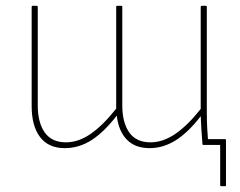

<svg xmlns="http://www.w3.org/2000/svg" viewBox="-20 -499 827 661"><path d="M741 142Q740 142 739 141Q738 140 738 139V0H683L695 -20H755Q758 -20 758 -17V139Q758 140 757.5 141Q757 142 755 142ZM203 11Q147 11 118 -27Q89 -65 89 -134V-475Q89 -479 92 -479H106Q110 -479 110 -475V-136Q110 -77 134 -43Q158 -9 207 -9Q250 -9 292 -38Q334 -67 380 -125V-475Q380 -479 383 -479H397Q401 -479 401 -475V-136Q401 -77 425 -43Q449 -9 498 -9Q541 -9 583.5 -38Q626 -67 671 -124V-475Q671 -479 675 -479H689Q692 -479 692 -475V-111Q692 -83 693.5 -56Q695 -29 697 -4Q697 0 694 0H680Q677 0 677 -3Q675 -27 673.5 -50.5Q672 -74 671 -99Q628 -43 585 -16Q542 11 495 11Q445 11 416.5 -18.5Q388 -48 382 -101Q338 -44 295 -16.5Q252 11 203 11Z"/></svg>

Font: Sofia Sans Semi Condensed Thin
Style: Regular
Weight: 250
Version: Version 4.100